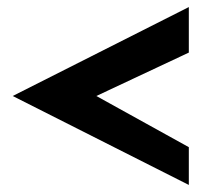

<svg xmlns="http://www.w3.org/2000/svg" viewBox="-20 -554 577 544"><path d="M16 -282 515 -30V-137L253 -282L515 -405V-534Z"/></svg>

Font: Charger Sport
Style: Ult
Weight: 1000
Designer: Jasper
Foundry: Cannot Into Space Fonts
Version: Version 1.1